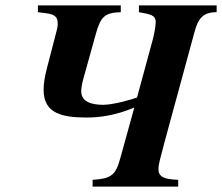

<svg xmlns="http://www.w3.org/2000/svg" viewBox="-20 -689 820 709"><path d="M780 -669H493V-644L514 -640C545 -634 555 -627 555 -607C555 -595 550 -565 545 -546L486 -329C468 -322 399 -302 361 -302C316 -302 280 -314 280 -352C280 -365 283 -381 288 -399L334 -564C352 -629 368 -642 426 -644V-669H120V-644L151 -640C182 -636 193 -626 193 -604C193 -599 194 -593 188 -571L153 -436C145 -405 141 -380 141 -357C141 -268 213 -255 301 -255C345 -255 406 -262 476 -292L424 -104C407 -41 389 -29 322 -25V0H638V-25C583 -27 565 -37 565 -66C565 -81 572 -105 587 -162L698 -570C712 -623 731 -644 780 -644Z"/></svg>

Font: STIXGeneral
Style: Bold Italic
Weight: 700
Italic angle: -16.33°
Designer: MicroPress Inc., with final additions and corrections provided by Coen Hoffman, Elsevier (retired)
Version: Version 1.1.0